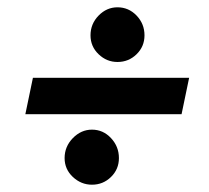

<svg xmlns="http://www.w3.org/2000/svg" viewBox="-20 -510 567 521"><path d="M493.2 -298.8 472.7 -200.2H48.8L69.3 -298.8ZM229.5 -8.8Q200.2 -8.8 177.7 -29.8Q155.3 -50.8 155.3 -81.1Q155.3 -112.3 177.7 -135.3Q200.2 -158.2 229.5 -158.2Q259.8 -158.2 281.2 -135.3Q302.7 -112.3 302.7 -81.1Q302.7 -50.8 281.2 -29.8Q259.8 -8.8 229.5 -8.8ZM298.8 -341.8Q269.5 -341.8 247.6 -362.8Q225.6 -383.8 225.6 -414.1Q225.6 -445.3 247.6 -467.8Q269.5 -490.2 298.8 -490.2Q329.1 -490.2 350.6 -467.8Q372.1 -445.3 372.1 -414.1Q372.1 -383.8 350.6 -362.8Q329.1 -341.8 298.8 -341.8Z"/></svg>

Font: Crimson Pro Black
Style: Italic
Weight: 900
Italic angle: -12°
Designer: Jacques Le Bailly
Foundry: Baron von Fonthausen
Version: Version 1.003